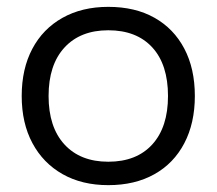

<svg xmlns="http://www.w3.org/2000/svg" viewBox="-20 -530 632 560"><path d="M295.8 10Q219.2 10 162.5 -22.1Q105.8 -54.2 74.6 -112.5Q43.3 -170.8 43.3 -250Q43.3 -329.2 74.2 -387.5Q105 -445.8 162.1 -477.9Q219.2 -510 295.8 -510Q374.2 -510 430.4 -478.3Q486.7 -446.7 517.5 -388.3Q548.3 -330 548.3 -250Q548.3 -170.8 517.5 -112.1Q486.7 -53.3 430 -21.7Q373.3 10 295.8 10ZM295.8 -58.3Q378.3 -58.3 424.2 -108.8Q470 -159.2 470 -250Q470 -341.7 424.2 -391.7Q378.3 -441.7 295.8 -441.7Q214.2 -441.7 167.9 -391.2Q121.7 -340.8 121.7 -250Q121.7 -159.2 167.9 -108.8Q214.2 -58.3 295.8 -58.3Z"/></svg>

Font: Funnel Display Light
Style: Regular
Weight: 300
Designer: NORD ID, Kristian Moeller
Foundry: Dicotype
Version: Version 1.000